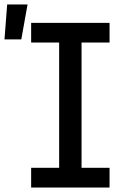

<svg xmlns="http://www.w3.org/2000/svg" viewBox="-64 -837 584 857"><path d="M75 0V-88H200V-647H75V-735H425V-647H300V-88H425V0ZM-44 -661 -32 -817H59L31 -661Z"/></svg>

Font: Iosevka Term Semibold
Style: Regular
Weight: 600
Monospace: yes
Designer: Belleve Invis
Foundry: Belleve Invis
Version: Version 31.4.0